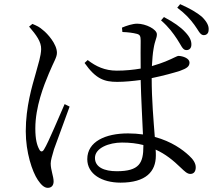

<svg xmlns="http://www.w3.org/2000/svg" viewBox="-20 -853 1040 924"><path d="M755 -755C793 -722 814 -692 832 -665C851 -637 858 -613 875 -612C888 -611 900 -618 901 -636C902 -656 894 -675 871 -699C849 -723 816 -746 769 -771ZM120 -725C155 -684 179 -652 178 -616C177 -583 165 -548 152 -500C135 -440 104 -340 104 -221C104 -120 135 -27 162 13C177 35 192 51 210 51C228 51 238 39 238 20C238 -4 224 -35 224 -66C224 -82 231 -103 240 -135C253 -171 296 -288 315 -340L291 -352C268 -301 213 -167 192 -134C184 -120 175 -122 169 -134C158 -154 150 -182 150 -235C150 -339 191 -442 215 -499C240 -559 254 -577 254 -599C254 -641 208 -692 187 -708C169 -724 159 -728 136 -738ZM670 -150C670 -69 651 -29 542 -29C482 -29 437 -48 437 -93C437 -141 505 -167 567 -167C605 -167 639 -163 670 -155ZM569 -699C596 -698 620 -695 639 -690C653 -686 657 -680 657 -657C657 -631 656 -572 657 -523C622 -517 583 -513 542 -513C485 -513 442 -533 402 -564L387 -550C441 -473 482 -459 544 -459C581 -459 619 -463 657 -468C659 -381 665 -277 668 -206C646 -209 622 -211 596 -211C488 -211 400 -172 400 -87C400 -15 471 26 560 26C683 26 730 -28 730 -104C730 -113 730 -122 729 -133C776 -112 814 -81 850 -46C869 -28 881 -16 896 -16C913 -16 922 -28 922 -48C922 -67 910 -86 890 -104C859 -133 806 -172 725 -194C719 -271 710 -374 710 -477C768 -489 818 -503 846 -512C879 -524 892 -533 892 -552C892 -572 861 -583 840 -584C831 -584 818 -574 776 -557C761 -551 739 -543 711 -535C713 -568 715 -596 719 -618C726 -662 735 -668 735 -688C735 -712 682 -739 640 -739C618 -739 588 -729 567 -720ZM833 -816C874 -785 895 -761 915 -734C934 -709 942 -685 959 -684C973 -683 984 -692 984 -709C986 -728 976 -748 952 -772C927 -793 896 -811 847 -833Z"/></svg>

Font: Source Han Serif K
Style: Regular
Weight: 400
Designer: Ryoko NISHIZUKA 西塚涼子 (kana & ideographs); Frank Grießhammer (Latin, Greek & Cyrillic); Wenlong ZHANG 张文龙 (bopomofo); San
Foundry: Adobe Systems Incorporated
Version: Version 1.001;PS 1.001;hotconv 16.6.54;makeotf.lib2.5.65590